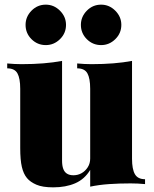

<svg xmlns="http://www.w3.org/2000/svg" viewBox="-20 -792 662 826"><path d="M548 -530V-109Q548 -64 560.5 -42.5Q573 -21 604 -21V0Q573 -3 542 -3Q492 -3 449 0Q406 3 368 11V-61Q344 -21 303.5 -3.5Q263 14 209 14Q163 14 136.5 2.5Q110 -9 96 -26Q81 -44 74 -74Q67 -104 67 -155V-410Q67 -455 55 -476.5Q43 -498 11 -498V-519Q43 -516 73 -516Q123 -516 166.5 -519.5Q210 -523 247 -530V-101Q247 -80 252 -66Q257 -52 268 -45Q279 -38 296 -38Q315 -38 331 -47Q347 -56 357.5 -72.5Q368 -89 368 -110V-410Q368 -455 356 -476.5Q344 -498 312 -498V-519Q344 -516 374 -516Q424 -516 467.5 -519.5Q511 -523 548 -530ZM415 -772Q450 -772 476 -746Q502 -720 502 -685Q502 -649 476 -623.5Q450 -598 415 -598Q379 -598 353.5 -623.5Q328 -649 328 -685Q328 -720 353.5 -746Q379 -772 415 -772ZM177 -772Q212 -772 238 -746Q264 -720 264 -685Q264 -649 238 -623.5Q212 -598 177 -598Q141 -598 115.5 -623.5Q90 -649 90 -685Q90 -720 115.5 -746Q141 -772 177 -772Z"/></svg>

Font: Playfair Display Black
Style: Regular
Weight: 900
Designer: Claus Eggers Sørensen
Foundry: Claus Eggers Sørensen
Version: Version 1.203